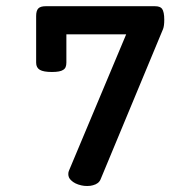

<svg xmlns="http://www.w3.org/2000/svg" viewBox="-20 -600 640 630"><path d="M310.1 -11.7Q304.2 2.9 285.2 7.8Q277.8 10.3 266.1 10.3Q255.4 10.3 247.1 8.3Q225.1 3.4 213.4 -8.3Q204.1 -16.6 204.1 -28.8Q204.1 -35.6 206.5 -40.5L394 -487.3H197.8V-394.5Q197.8 -385.7 195.3 -379.9Q192.9 -374 187 -370.6Q177.2 -363.8 150.4 -363.8Q123 -363.8 110.8 -370.8Q98.6 -377.9 98.6 -394.5V-547.4Q98.6 -564.9 105.7 -572.3Q112.8 -579.6 129.9 -579.6H488.3Q505.4 -579.6 511.7 -571.3Q519 -561 519 -535.2Q519 -515.1 515.1 -504.9Z"/></svg>

Font: Courier Prime SemiBold
Style: Regular
Weight: 600
Designer: Alan Dague-Greene
Foundry: Quote-Unquote Apps
Version: Version 1.202